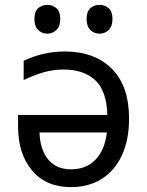

<svg xmlns="http://www.w3.org/2000/svg" viewBox="-20 -757 603 787"><path d="M245 -546Q368 -546 438.5 -475Q509 -404 509 -271Q509 -183 479.5 -120Q450 -57 396.5 -23.5Q343 10 271 10Q169 10 111.5 -58Q54 -126 54 -240V-286H420Q417 -386 369.5 -429Q322 -472 241 -472Q198 -472 158.5 -460.5Q119 -449 77 -429V-508Q120 -528 162 -537Q204 -546 245 -546ZM142 -214Q144 -145 177 -104Q210 -63 271 -63Q334 -63 372 -103Q410 -143 418 -214ZM388 -619Q366 -619 350.5 -634Q335 -649 335 -679Q335 -710 350.5 -723.5Q366 -737 388 -737Q410 -737 425.5 -723.5Q441 -710 441 -679Q441 -649 425.5 -634Q410 -619 388 -619ZM174 -619Q152 -619 136.5 -634Q121 -649 121 -679Q121 -710 136.5 -723.5Q152 -737 174 -737Q195 -737 211 -723.5Q227 -710 227 -679Q227 -649 211 -634Q195 -619 174 -619Z"/></svg>

Font: Noto Sans Mono SemiCondensed
Style: Regular
Weight: 400
Width: 4
Designer: Monotype Design Team
Foundry: Monotype Imaging Inc.
Version: Version 2.014